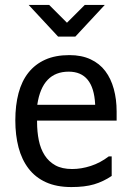

<svg xmlns="http://www.w3.org/2000/svg" viewBox="-20 -760 540 777"><path d="M131 -336H365V-339Q358 -470 258 -470Q151 -470 131 -337ZM261 -537Q310 -537 346.5 -520Q383 -503 406 -472.5Q429 -442 440.5 -400Q452 -358 452 -309V-272H130V-267Q130 -227 137 -192.5Q144 -158 160.5 -132Q177 -106 204 -91Q231 -76 272 -76Q309 -76 347.5 -88.5Q386 -101 420 -127H432V-48Q398 -25 360.5 -14Q323 -3 269 -3Q209 -3 166 -22.5Q123 -42 95.5 -78Q68 -114 55 -163.5Q42 -213 42 -273Q42 -334 55 -383Q68 -432 95 -466Q122 -500 163 -518.5Q204 -537 261 -537ZM215 -612 96 -740H179L251 -668L323 -740H404L285 -612Z"/></svg>

Font: D2Coding
Style: Regular
Weight: 400
Monospace: yes
Designer: Yong-Rak Park; Jeong-Hwan Yoon; Sang-Min Lee;
Foundry: NHN Corporation
Version: Version 1.3.2; Build 20180524